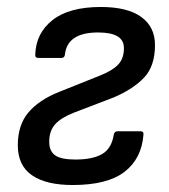

<svg xmlns="http://www.w3.org/2000/svg" viewBox="-20 -519 484 550"><path d="M188 11Q112 11 71.5 -17Q31 -45 31 -103Q31 -161 61.5 -197Q92 -233 150 -256L265 -302Q301 -316 318 -333.5Q335 -351 335 -381Q335 -404 316.5 -415Q298 -426 261 -426Q173 -426 166 -363Q165 -353 156 -353H90Q80 -353 81 -363Q83 -424 130.5 -461.5Q178 -499 269 -499Q345 -499 384.5 -470.5Q424 -442 424 -390Q424 -330 393 -297Q362 -264 306 -240L191 -196Q155 -182 138 -163Q121 -144 121 -113Q121 -86 138 -74Q155 -62 196 -62Q246 -62 273 -78Q300 -94 306 -134Q308 -143 317 -143H382Q392 -143 391 -134Q386 -65 337 -27Q288 11 188 11Z"/></svg>

Font: Sofia Sans Semi Condensed Medium
Style: Italic
Weight: 500
Italic angle: -9°
Version: Version 4.100